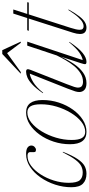

<svg xmlns="http://www.w3.org/2000/svg" viewBox="435 -1207 782 1692"><g transform="rotate(-90 826.0 -361.0)"><path d="M298 -509.5Q253.5 -509.5 211.2 -478Q169 -446.5 135 -394Q101 -341.5 81 -277Q61 -212.5 61 -147Q61 -75 83.8 -49Q106.5 -23 151 -23Q182 -23 208.8 -36.5Q235.5 -50 264.2 -87.8Q293 -125.5 330 -199L334.5 -197.5Q300.5 -112.5 270.2 -67.8Q240 -23 209 -6.5Q178 10 140.5 10Q86 10 54 -20.8Q22 -51.5 22 -123Q22 -195 45 -265.8Q68 -336.5 108.5 -394.5Q149 -452.5 201.8 -487.2Q254.5 -522 314 -522Q355 -522 372.2 -508.8Q389.5 -495.5 389.5 -476.5Q389.5 -459 377.2 -447Q365 -435 351.5 -435Q337.5 -435 333.5 -442.8Q329.5 -450.5 331.5 -470.5Q334 -491 327 -500.2Q320 -509.5 298 -509.5Z M681.5 -522Q790.5 -522 790.5 -376.5Q790.5 -302 767.8 -232.8Q745 -163.5 705.5 -108.8Q666 -54 615.8 -22Q565.5 10 510 10Q401 10 401 -135.5Q401 -210 423.8 -279.2Q446.5 -348.5 486 -403.2Q525.5 -458 575.8 -490Q626 -522 681.5 -522ZM510 -1Q556 -1 599.2 -35.5Q642.5 -70 677.2 -127.2Q712 -184.5 732.5 -253.2Q753 -322 753 -391Q753 -454 735.5 -482.5Q718 -511 681.5 -511Q635.5 -511 592.2 -476.5Q549 -442 514.2 -384.8Q479.5 -327.5 459 -258.8Q438.5 -190 438.5 -121Q438.5 -58 456 -29.5Q473.5 -1 510 -1Z M1115.5 -40.5 1173 -216.5Q1144.5 -153.5 1109.8 -102Q1075 -50.5 1032.8 -20.2Q990.5 10 939.5 10Q899 10 880 -8Q861 -26 861 -53.5Q861 -69.5 867 -89.5Q873 -109.5 890.5 -154.5L1023 -489.5Q994.5 -487 949 -459.8Q903.5 -432.5 854.5 -371.5L851 -374.5Q893.5 -436 928 -467.8Q962.5 -499.5 990 -510.8Q1017.5 -522 1039 -522Q1058.5 -522 1061.2 -512Q1064 -502 1055.5 -481L930.5 -164Q913 -119.5 906.5 -98.5Q900 -77.5 900 -66Q900 -40.5 914.2 -30.5Q928.5 -20.5 950.5 -20.5Q992 -20.5 1027 -42.8Q1062 -65 1091 -100.2Q1120 -135.5 1143 -175.8Q1166 -216 1183.5 -252L1270 -512H1305L1142.5 -23.5Q1168.5 -26 1207.2 -52Q1246 -78 1299.5 -143L1303 -140.5Q1247.5 -57.5 1205.5 -23.8Q1163.5 10 1127 10Q1110 10 1107.2 1.2Q1104.5 -7.5 1115.5 -40.5ZM1022.5 -569 1196.5 -732H1230L1305 -569H1294.5L1204 -689.5L1037 -569Z M1426.5 -129.5Q1409.5 -77 1409.5 -50.5Q1409.5 -31 1417.8 -23Q1426 -15 1441.5 -15Q1455.5 -15 1474.5 -24.5Q1493.5 -34 1520.2 -62.8Q1547 -91.5 1584 -150L1588.5 -147.5Q1554 -86 1527 -51.8Q1500 -17.5 1476.5 -3.8Q1453 10 1428.5 10Q1403 10 1387.8 -3.5Q1372.5 -17 1372.5 -47.5Q1372.5 -73.5 1384 -109.5L1508.5 -498.5H1400L1406 -512H1513L1552.5 -635H1588.5L1549 -512H1652.5L1649.5 -498.5H1545Z"/></g></svg>

Font: Newsreader Display ExtraLight
Style: Italic
Weight: 275
Italic angle: -17°
Designer: Hugues Gentile
Foundry: Production Type
Version: Version 1.002